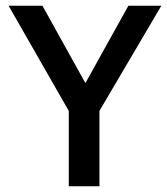

<svg xmlns="http://www.w3.org/2000/svg" viewBox="-20 -650 584 670"><path d="M128 -630 278 -360 428 -630H543L327 -263V0H220V-263L10 -630Z"/></svg>

Font: Mukta Vaani Medium
Style: Regular
Weight: 500
Designer: Noopur Datye, Girish Dalvi, Yashodeep Gholap, Pallavi Karambelkar
Foundry: Ek Type
Version: Version 2.538;PS 1.000;hotconv 16.6.51;makeotf.lib2.5.65220;